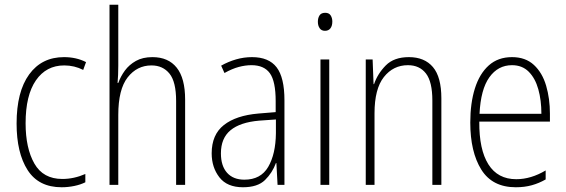

<svg xmlns="http://www.w3.org/2000/svg" viewBox="-20 -780 2389 810"><path d="M240 10Q143 10 96.5 -62.5Q50 -135 50 -259Q50 -393 103 -466Q156 -539 250 -539Q302 -539 343 -518L331 -485Q294 -504 251 -504Q175 -504 131.5 -441Q88 -378 88 -260Q88 -155 125 -90Q162 -25 243 -25Q292 -25 340 -46V-11Q320 -1 293.5 4.5Q267 10 240 10Z M479 -503Q479 -462 476 -430H479Q489 -458 507 -482.5Q525 -507 553.5 -523Q582 -539 623 -539Q690 -539 725.5 -494.5Q761 -450 761 -360V0H723V-354Q723 -435 695 -469.5Q667 -504 619 -504Q558 -504 518.5 -453.5Q479 -403 479 -295V0H442V-760H479Z M1043 -539Q1114 -539 1147 -496Q1180 -453 1180 -357V0H1151L1146 -92H1144Q1129 -51 1098 -20.5Q1067 10 1005 10Q938 10 905.5 -32Q873 -74 873 -133Q873 -212 924.5 -252.5Q976 -293 1070 -301L1143 -307V-353Q1143 -437 1118.5 -471Q1094 -505 1041 -505Q1015 -505 987 -497.5Q959 -490 927 -472L913 -503Q943 -520 976 -529.5Q1009 -539 1043 -539ZM1073 -271Q993 -264 952.5 -230.5Q912 -197 912 -133Q912 -80 938 -51Q964 -22 1011 -22Q1080 -22 1111.5 -76Q1143 -130 1144 -218V-276Z M1352 -726Q1368 -726 1375 -715Q1382 -704 1382 -689Q1382 -671 1374 -660.5Q1366 -650 1351 -650Q1336 -650 1328.5 -661Q1321 -672 1321 -688Q1321 -704 1328 -715Q1335 -726 1352 -726ZM1369 -529V0H1332V-529Z M1705 -539Q1771 -539 1806.5 -497Q1842 -455 1842 -365V0H1804V-356Q1804 -435 1777 -470Q1750 -505 1701 -505Q1639 -505 1599.5 -455Q1560 -405 1560 -302V0H1523V-529H1552L1556 -425H1558Q1573 -469 1607.5 -504Q1642 -539 1705 -539Z M2140 -539Q2197 -539 2232.5 -506Q2268 -473 2284 -418.5Q2300 -364 2300 -300V-267H2002Q2001 -149 2040.5 -86.5Q2080 -24 2158 -24Q2220 -24 2282 -61V-23Q2254 -7 2223.5 1.5Q2193 10 2156 10Q2057 10 2010.5 -64.5Q1964 -139 1964 -263Q1964 -345 1983.5 -407Q2003 -469 2042 -504Q2081 -539 2140 -539ZM2140 -505Q2081 -505 2044.5 -454Q2008 -403 2003 -300H2264Q2264 -357 2251 -403.5Q2238 -450 2210.5 -477.5Q2183 -505 2140 -505Z"/></svg>

Font: Noto Sans Lao Looped Condensed ExtraLight
Style: Regular
Weight: 200
Width: 3
Designer: Mark Frömberg, Ben Mitchell
Foundry: The Fontpad Ltd
Version: Version 1.002; ttfautohint (v1.8.4.7-5d5b)